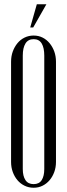

<svg xmlns="http://www.w3.org/2000/svg" viewBox="-20 -874 316 902"><path d="M32 -584Q32 -610 40 -632Q48 -654 62 -671Q76 -688 95.5 -697.5Q115 -707 138 -707Q161 -707 180 -697.5Q199 -688 213 -671Q227 -654 235 -632Q243 -610 243 -584V-113Q243 -88 235 -66Q227 -44 213 -27.5Q199 -11 180 -1.5Q161 8 138 8Q115 8 95.5 -1.5Q76 -11 62 -27.5Q48 -44 40 -66Q32 -88 32 -113ZM87 -80Q87 -47 99.5 -28Q112 -9 138 -9Q164 -9 176 -28Q188 -47 188 -80V-613Q188 -649 176 -669.5Q164 -690 138 -690Q112 -690 99.5 -669.5Q87 -649 87 -613ZM122 -745 153 -854H198L136 -745Z"/></svg>

Font: Moniqa Cond Heading
Style: Regular
Weight: 400
Width: 3
Designer: Rajesh Rajput
Foundry: Rajesh Rajput
Version: Version 1.000